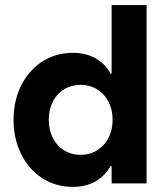

<svg xmlns="http://www.w3.org/2000/svg" viewBox="-20 -727 660 761"><path d="M561 -707H422.4V-385.7L444.3 -252L422.4 -101.6V0H561ZM406.7 -68.8H468.3V-435.1H406.7L456.5 -252Q456.5 -340.8 434.6 -400.1Q412.6 -459.5 370.6 -488.5Q328.6 -517.6 269 -517.6Q200.7 -517.6 147.2 -482.9Q93.8 -448.2 63.8 -387.7Q33.7 -327.1 33.7 -252Q33.7 -177.2 63.7 -116.5Q93.8 -55.7 147.2 -21Q200.7 13.7 269 13.7Q328.6 13.7 370.6 -15.6Q412.6 -44.9 434.6 -104Q456.5 -163.1 456.5 -252ZM173.3 -252Q173.3 -292.5 189.2 -324Q205.1 -355.5 234.1 -373Q263.2 -390.6 299.9 -390.6Q335.9 -390.6 364.7 -373Q393.6 -355.5 409.9 -324Q426.3 -292.5 426.3 -252Q426.3 -211.9 409.9 -180.4Q393.6 -148.9 364.7 -131.1Q335.9 -113.3 299.9 -113.3Q263.2 -113.3 234.1 -131.1Q205.1 -148.9 189.2 -180.6Q173.3 -212.3 173.3 -252Z"/></svg>

Font: Wanted Sans Std Variable
Style: Regular
Weight: 400
Designer: Original Design by Kil Hyung-jin and Kang Hanbin, Wanted Lab, Inc;
Foundry: Wanted Lab, Inc.
Version: Version 1.003;Glyphs 3.2 (3227)